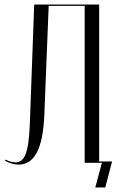

<svg xmlns="http://www.w3.org/2000/svg" viewBox="-20 -719 523 848"><path d="M2 -9C22 2 42 8 62 8C127 8 170 -52 176 -216L195 -693H354V0H430L401 109H445L475 -6H418V-699H131L112 -177C107 -38 87 -2 48 -2C35 -2 20 -6 5 -14Z"/></svg>

Font: Moniqa Display
Style: Regular
Weight: 400
Designer: Rajesh Rajput
Foundry: Rajesh Rajput
Version: Version 1.000